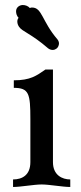

<svg xmlns="http://www.w3.org/2000/svg" viewBox="-20 -745 323 765"><path d="M191 -468H161C125 -443 101 -425 35 -425V-395C96 -395 101 -371 101 -271V-99C101 -47 68 -30 32 -30V0C63 0 115 -10 146 -10C177 -10 229 0 260 0V-30C228 -30 191 -47 191 -99ZM99 -713C92 -721 81 -725 71 -725C58 -725 44 -716 44 -700C44 -691 47 -681 54 -674C50 -669 49 -664 49 -659C49 -651 52 -644 56 -638C69 -619 104 -611 171 -553C177 -548 184 -546 190 -546C197 -546 202 -549 206 -552C211 -556 215 -564 215 -572C215 -577 213 -583 209 -588C147 -660 148 -715 108 -715C105 -715 102 -715 99 -713Z"/></svg>

Font: Milonga
Style: Regular
Weight: 400
Designer: Pablo Impallari, Brenda Gallo, Rodrigo Fuenzalida
Foundry: Pablo Impallari, Brenda Gallo, Rodrigo Fuenzalida
Version: Version 1.000